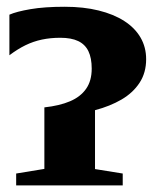

<svg xmlns="http://www.w3.org/2000/svg" viewBox="-20 -562 484 582"><path d="M29 0V-36L114.5 -50V-236.5Q160.5 -241.5 192.2 -255Q224 -268.5 241 -292.8Q258 -317 258 -354Q258 -386 248 -406.8Q238 -427.5 217 -437.5Q196 -447.5 163 -447.5Q133 -447.5 107 -442Q81 -436.5 57 -424.8Q33 -413 8.5 -394.5V-517.5Q30 -527 72.2 -534.2Q114.5 -541.5 176 -541.5Q233.5 -541.5 279 -530.2Q324.5 -519 356.8 -498.2Q389 -477.5 406 -448.2Q423 -419 423 -382.5Q423 -341.5 403 -311Q383 -280.5 348.2 -260.2Q313.5 -240 268 -228V-49.5L352 -36V0Z"/></svg>

Font: Merriweather 96pt ExtraBold
Style: Regular
Weight: 800
Version: Version 2.100